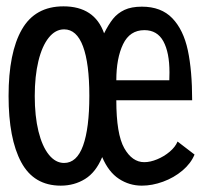

<svg xmlns="http://www.w3.org/2000/svg" viewBox="-20 -577 640 605"><path d="M7 -274.5Q7 -411 48.8 -484Q90.5 -557 180 -557Q278 -557 308 -472Q322 -500 336.2 -517.8Q350.5 -535.5 372.2 -545.8Q394 -556 427 -556Q488 -556 523 -519.5Q558 -483 571.8 -418.8Q585.5 -354.5 585.5 -261H346.5Q346.5 -154.5 371.5 -110.2Q396.5 -66 434.5 -66Q453.5 -66 475.2 -75Q497 -84 514.8 -99Q532.5 -114 539.5 -131L593 -90Q581.5 -62 554.8 -39.5Q528 -17 493.8 -4.5Q459.5 8 427 8Q387.5 8 354.8 -13.5Q322 -35 302 -82Q282 -34 248 -13Q214 8 171.5 8Q86.5 8 46.8 -66Q7 -140 7 -274.5ZM261.5 -275Q261.5 -377.5 241.5 -431Q221.5 -484.5 182 -484.5Q154.5 -484.5 133.5 -458.2Q112.5 -432 101 -384.5Q89.5 -337 89.5 -274.5Q89.5 -211 101.2 -163.2Q113 -115.5 134 -89.5Q155 -63.5 182 -63.5Q222 -63.5 241.8 -118.2Q261.5 -173 261.5 -275ZM514 -349Q514 -411.5 494.8 -446.8Q475.5 -482 435 -482Q389 -482 367.8 -437.8Q346.5 -393.5 346.5 -324H513.5Q514 -332.5 514 -349Z"/></svg>

Font: JuliaMono Latin
Style: Regular
Weight: 400
Monospace: yes
Designer: cormullion
Foundry: corm
Version: Version 0.049; ttfautohint (v1.8.4)